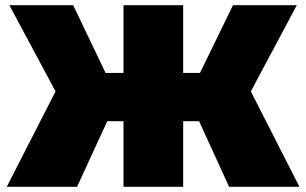

<svg xmlns="http://www.w3.org/2000/svg" viewBox="-20 -720 1180 740"><path d="M863 0 713 -328 911 -438 1134 0ZM618 -253V-439H851V-253ZM924 -325 706 -347 878 -700H1124ZM277 0H6L230 -438L428 -328ZM686 0H456V-700H686ZM524 -253H289V-439H524ZM217 -325 16 -700H262L431 -347Z"/></svg>

Font: MOST Montserrat Black
Style: Regular
Weight: 900
Designer: Julieta Ulanovsky
Foundry: Julieta Ulanovsky
Version: Version 8.000;March 11, 2024;FontCreator 15.0.0.2926 64-bit